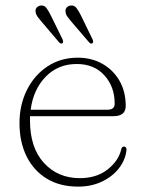

<svg xmlns="http://www.w3.org/2000/svg" viewBox="-20 -684 539 714"><path d="M447.5 -290Q447.5 -252 402 -252H91.5Q91.5 -244 91.5 -236.5Q91.5 -134.5 143.5 -78Q195.5 -21.5 276.5 -21.5Q339 -21.5 379.8 -53.5Q420.5 -85.5 430.5 -127.5Q432.5 -139 441 -139Q450.5 -139 450.5 -126.5Q446.5 -89.5 422.5 -58.5Q398.5 -27.5 359.2 -8.8Q320 10 270.5 10Q203 10 154.2 -19.5Q105.5 -49 79 -102.2Q52.5 -155.5 52.5 -226Q52.5 -294 80 -349.2Q107.5 -404.5 156.5 -437Q205.5 -469.5 269.5 -469.5Q320 -469.5 360.2 -447Q400.5 -424.5 424 -384.2Q447.5 -344 447.5 -290ZM265.5 -446Q196 -446 150 -398.8Q104 -351.5 94 -276H380Q406.5 -276 406.5 -298.5Q406.5 -361.5 368.2 -403.8Q330 -446 265.5 -446ZM281.5 -625.5 324 -538Q329 -527 324 -523.5Q318 -519 311 -527L245 -604Q238 -612.5 231.5 -621Q225 -629.5 224 -638.5Q222 -649 227.5 -655.5Q233 -662 242.5 -663.5Q256 -665 264.2 -654.5Q272.5 -644 281.5 -625.5ZM169.5 -625.5 212.5 -538Q217 -527 212.5 -523.5Q206.5 -519 199.5 -527L134 -604Q126.5 -612.5 120.2 -621Q114 -629.5 112.5 -638.5Q110.5 -649 116.2 -655.5Q122 -662 131 -663.5Q144.5 -665 152.5 -654.5Q160.5 -644 169.5 -625.5Z"/></svg>

Font: Fraunces 9pt S050 Thin
Style: Regular
Weight: 100
Version: Version 1.000; ttfautohint (v1.8.3)